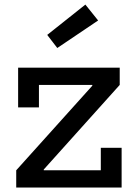

<svg xmlns="http://www.w3.org/2000/svg" viewBox="-20 -838 611 858"><path d="M52.5 -77 392.5 -455V-482.5L515 -458.5L175.5 -80.5V-50ZM515 -535.5V-458.5H154V-358H61V-535.5ZM430.5 -177.5H523.5V0H52.5V-77H430.5ZM361.5 -817.5 418.5 -746.5 236 -623.5 191 -682Z"/></svg>

Font: Hepta Slab ExtraLight Medium
Style: Regular
Weight: 500
Version: Version 1.100